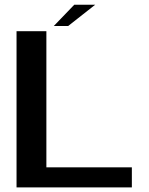

<svg xmlns="http://www.w3.org/2000/svg" viewBox="-20 -810 644 830"><path d="M51.5 0V-675H180.5V-86.5H550V0ZM212.5 -697.5 301 -789.5H391.5L274.5 -697.5Z"/></svg>

Font: Anybody ExtraExpanded Medium
Style: Regular
Weight: 500
Width: 8
Designer: Tyler Finck
Foundry: Etcetera Type Company
Version: Version 1.010; ttfautohint (v1.8.3) -l 8 -r 50 -G 200 -x 14 